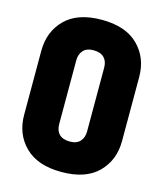

<svg xmlns="http://www.w3.org/2000/svg" viewBox="-119 -882 838 985"><g transform="rotate(15 300.0 -390.0)"><path d="M300 14Q173 14 106.5 -52Q40 -118 40 -220V-560Q40 -662 106 -728Q172 -794 300 -794Q427 -794 493.5 -728Q560 -662 560 -560V-220Q560 -118 494 -52Q428 14 300 14ZM302 -148Q338 -148 356 -168.5Q374 -189 374 -220V-560Q374 -594 355 -613Q336 -632 298 -632Q262 -632 244 -611.5Q226 -591 226 -560V-220Q226 -186 245 -167Q264 -148 302 -148Z"/></g></svg>

Font: Tanohe Sans Black
Style: Regular
Weight: 900
Designer: Village Type and Design LLC & Cristiano Sobral
Foundry: Cooper Hewitt Smithsonian Design Museum
Version: Version 1.00;March 11, 2020;FontCreator 12.0.0.2522 64-bit; 